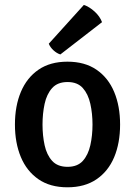

<svg xmlns="http://www.w3.org/2000/svg" viewBox="-20 -764 560 797"><path d="M478.5 -247Q478.5 -170 453.8 -111.2Q429 -52.5 380.2 -19.5Q331.5 13.5 260 13.5Q188 13.5 139.5 -20Q91 -53.5 66.5 -112.2Q42 -171 42 -247Q42 -324 66.8 -382.8Q91.5 -441.5 140 -474.8Q188.5 -508 260 -508Q332 -508 380.8 -474.5Q429.5 -441 454 -382.2Q478.5 -323.5 478.5 -247ZM156.5 -247Q156.5 -201.5 165.2 -161.2Q174 -121 196.5 -96.2Q219 -71.5 260.5 -71.5Q301.5 -71.5 323.8 -96.2Q346 -121 355 -161.2Q364 -201.5 364 -247Q364 -292.5 355 -333Q346 -373.5 323.8 -398.5Q301.5 -423.5 260.5 -423.5Q219 -423.5 196.5 -398.5Q174 -373.5 165.2 -333Q156.5 -292.5 156.5 -247ZM328 -743.5Q351 -736 373 -715.8Q395 -695.5 403.5 -672L230.5 -538Q216 -542.5 202.2 -555Q188.5 -567.5 182.5 -582.5Z"/></svg>

Font: Signika Negative Medium
Style: Regular
Weight: 500
Designer: Anna Giedry
Foundry: Anna Giedry
Version: Version 2.001